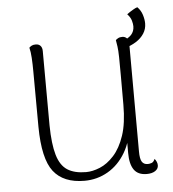

<svg xmlns="http://www.w3.org/2000/svg" viewBox="-48 -665 651 721"><g transform="rotate(-5 277.5 -304.0)"><path d="M430 -514Q440 -514 447 -507Q454 -500 454 -486L455 -80Q455 -52 462 -41Q469 -30 484 -30Q490 -30 498 -32.5Q506 -35 511 -47Q521 -35 521 -22Q521 -9 509 -1Q497 7 477 7Q444 7 429 -14.5Q414 -36 414 -78V-173L428 -184Q423 -123 397 -79Q371 -35 330.5 -11.5Q290 12 242 12Q163 12 125.5 -36Q88 -84 87 -205L86 -412Q86 -441 84.5 -465Q83 -489 79 -504Q83 -508 88.5 -511Q94 -514 104 -514Q115 -514 121.5 -507Q128 -500 128 -487L129 -206Q130 -136 142 -95Q154 -54 180.5 -37Q207 -20 251 -20Q275 -20 303 -31.5Q331 -43 356 -70.5Q381 -98 396.5 -144Q412 -190 412 -260Q412 -328 412 -371Q412 -414 411.5 -439.5Q411 -465 409 -479Q407 -493 405 -504Q408 -507 414 -510.5Q420 -514 430 -514ZM433 -470 423 -495Q451 -505 463 -518Q475 -531 475 -550Q475 -559 471.5 -571.5Q468 -584 456 -597Q461 -601 467.5 -605Q474 -609 481.5 -613.5Q489 -618 496 -620Q509 -607 514.5 -589.5Q520 -572 520 -557Q520 -536 509 -519Q498 -502 479 -490Q460 -478 433 -470Z"/></g></svg>

Font: Arima ExtraLight
Style: Regular
Weight: 250
Designer: Joana Correia and Natanael Gama
Foundry: NDISCOVER
Version: Version 1.101;gftools[0.9.23]